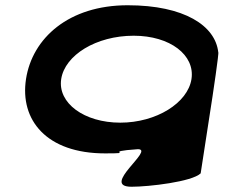

<svg xmlns="http://www.w3.org/2000/svg" viewBox="-20 -576 883 731"><path d="M79 -275C55 -119 157 8 380 8C504 8 360 2 505 -8C571 -8 360 135 481 135C547 135 711 116 744 84L789 -208C789 -208 815 -380 811 -377C800 -478 682 -556 466 -556C242 -556 103 -431 79 -275ZM213 -275C227 -366 346 -440 489 -440C628 -440 723 -366 709 -275C695 -184 575 -109 438 -109C300 -109 199 -184 213 -275Z"/></svg>

Font: Ampere
Style: SCSuExtIta
Weight: 400
Version: Version 1